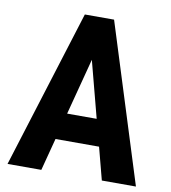

<svg xmlns="http://www.w3.org/2000/svg" viewBox="-80 -781 758 850"><g transform="rotate(10 298.5 -355.5)"><path d="M231.9 -265.1H364.7L298.3 -518.6ZM396.5 -145.5H200.7L162.6 0H10.7L232.9 -710.9H364.3L587.9 0H434.6Z"/></g></svg>

Font: MAUL Condensed Bold
Style: Condensed Bold
Weight: 700
Designer: MAUL
Version: Version 1.0; 2020; ttfautohint (v1.8.3)